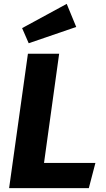

<svg xmlns="http://www.w3.org/2000/svg" viewBox="-20 -970 546 990"><path d="M324 -950 94 -825 128 -747 373 -831ZM285 -693H124L27 0H438L472 -130H207Z"/></svg>

Font: Fira Sans
Style: Bold Italic
Weight: 700
Italic angle: -8°
Designer: bBox Type GmbH & Carrois Corporate GbR & Edenspiekermann AG
Foundry: bBox Type GmbH & Carrois Corporate GbR & Edenspiekermann AG
Version: Version 4.301;PS 004.301;hotconv 1.0.88;makeotf.lib2.5.64775